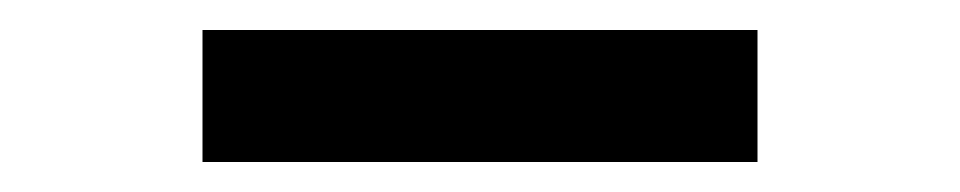

<svg xmlns="http://www.w3.org/2000/svg" viewBox="-20 -743 640 128"><path d="M115 -723H485V-635H115Z"/></svg>

Font: Montserrat-Bold
Style: Bold
Weight: 700
Version: Version 7.200